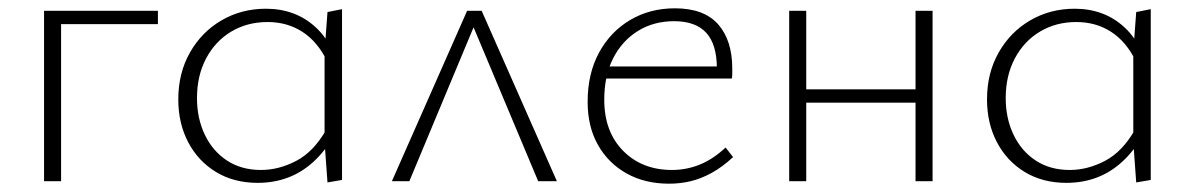

<svg xmlns="http://www.w3.org/2000/svg" viewBox="-20 -436 2875 462"><path d="M86 0V-410H127V0ZM107 -378V-410H360V-378Z M600 4Q543 4 500 -22Q457 -48 433 -93.5Q409 -139 409 -197Q409 -260 437 -309.5Q465 -359 513 -387Q561 -415 620 -415Q655 -415 685 -404Q715 -393 739.5 -370.5Q764 -348 780 -314L767 -289Q744 -336 707.5 -359.5Q671 -383 624 -383Q575 -383 536.5 -360Q498 -337 476 -295.5Q454 -254 454 -200Q454 -151 473 -111.5Q492 -72 526.5 -49.5Q561 -27 608 -27Q651 -27 693 -49Q735 -71 765 -124L784 -110Q762 -72 734 -46.5Q706 -21 672.5 -8.5Q639 4 600 4ZM768 3 761 -94V-312L768 -407L803 -414V-3Z M923 0 1104 -410H1139L1320 0H1275L1110 -393H1129L965 0Z M1590 6Q1532 6 1488 -18.5Q1444 -43 1419 -87Q1394 -131 1394 -191Q1394 -259 1421.5 -309.5Q1449 -360 1496.5 -388Q1544 -416 1604 -416Q1674 -416 1708 -377.5Q1742 -339 1742 -271Q1742 -265 1742 -259Q1742 -253 1741 -247H1705V-271Q1705 -329 1679.5 -357Q1654 -385 1602 -385Q1553 -385 1515 -361.5Q1477 -338 1455.5 -296Q1434 -254 1434 -196Q1434 -119 1479.5 -73Q1525 -27 1597 -27Q1632 -27 1664 -40Q1696 -53 1726 -81L1744 -58Q1718 -34 1692.5 -20Q1667 -6 1642 0Q1617 6 1590 6ZM1423 -247 1429 -276H1734V-247Z M2183 0V-410H2224V0ZM1879 0V-410H1920V0ZM1898 -189V-221H2204V-189Z M2546 4Q2489 4 2446 -22Q2403 -48 2379 -93.5Q2355 -139 2355 -197Q2355 -260 2383 -309.5Q2411 -359 2459 -387Q2507 -415 2566 -415Q2601 -415 2631 -404Q2661 -393 2685.5 -370.5Q2710 -348 2726 -314L2713 -289Q2690 -336 2653.5 -359.5Q2617 -383 2570 -383Q2521 -383 2482.5 -360Q2444 -337 2422 -295.5Q2400 -254 2400 -200Q2400 -151 2419 -111.5Q2438 -72 2472.5 -49.5Q2507 -27 2554 -27Q2597 -27 2639 -49Q2681 -71 2711 -124L2730 -110Q2708 -72 2680 -46.5Q2652 -21 2618.5 -8.5Q2585 4 2546 4ZM2714 3 2707 -94V-312L2714 -407L2749 -414V-3Z"/></svg>

Font: Ysabeau Infant ExtraLight
Style: Regular
Weight: 250
Designer: Christian Thalmann (Catharsis Fonts)
Version: Version 2.001;gftools[0.9.30]; featfreeze: ss01,ss02,lnum